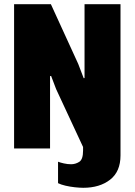

<svg xmlns="http://www.w3.org/2000/svg" viewBox="-20 -706 640 913"><path d="M376 187Q359 187 336 184.5Q313 182 291.5 177Q270 172 256 165V63Q266 67 283.5 71Q301 75 318 75Q339 75 357 63.5Q375 52 375 10V-7L247 -282L223 -345L218 -344V0H47V-686H222L352 -402L378 -334L382 -335V-686H553V33Q553 110 503.5 148.5Q454 187 376 187Z"/></svg>

Font: Chivo Mono Medium ExtraBold
Style: Regular
Weight: 800
Monospace: yes
Version: Version 1.008